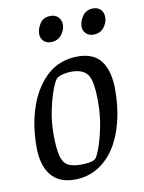

<svg xmlns="http://www.w3.org/2000/svg" viewBox="-82 -764 622 830"><g transform="rotate(-10 229.0 -348.5)"><path d="M178 9Q110 9 75 -34.5Q40 -78 40 -158Q40 -258 69 -338.5Q98 -419 152 -466Q206 -513 283 -513Q354 -513 386 -468.5Q418 -424 418 -344Q418 -269 402 -204.5Q386 -140 355.5 -92.5Q325 -45 280 -18Q235 9 178 9ZM216 -50Q232 -50 251.5 -52.5Q271 -55 281 -64Q289 -72 302 -107.5Q315 -143 325.5 -195Q336 -247 336 -304Q336 -362 328.5 -394Q321 -426 300.5 -439.5Q280 -453 243 -453Q226 -453 207.5 -448.5Q189 -444 179 -435Q171 -428 157.5 -393Q144 -358 133 -307Q122 -256 122 -199Q122 -139 130 -106.5Q138 -74 158 -62Q178 -50 216 -50ZM180 -594Q160 -594 148 -606.5Q136 -619 136 -637Q136 -660 151 -683Q166 -706 198 -706Q218 -706 231 -693.5Q244 -681 244 -659Q244 -636 227 -615Q210 -594 180 -594ZM367 -594Q347 -594 334.5 -606.5Q322 -619 322 -637Q322 -660 338 -683Q354 -706 385 -706Q405 -706 417.5 -693.5Q430 -681 430 -659Q430 -636 413.5 -615Q397 -594 367 -594Z"/></g></svg>

Font: Faustina VF Beta
Style: Italic
Weight: 400
Italic angle: -8°
Designer: Alfonso Garcia
Foundry: Omnibus-Type
Version: Version 1.006